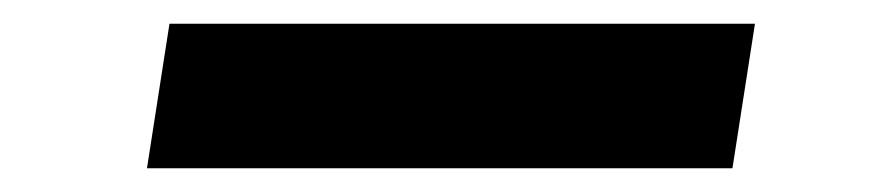

<svg xmlns="http://www.w3.org/2000/svg" viewBox="-20 -142 742 162"><path d="M123 -122H617L598 0H104Z"/></svg>

Font: Be Vietnam ExtraBold
Style: Italic
Weight: 800
Italic angle: -9.778°
Designer: Gabriel Lam
Foundry: TypeRant
Version: Version 3.000